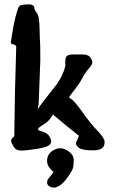

<svg xmlns="http://www.w3.org/2000/svg" viewBox="-20 -677 524 872"><path d="M224.6 174.8Q211.4 174.8 202.6 168.2Q193.8 161.6 193.8 152.1Q193.8 142.6 198.2 136.5Q202.6 130.4 211.2 120.1Q219.7 109.9 223.1 105Q219.7 100.6 210.4 91.8Q193.8 74.7 193.8 53.7Q193.8 16.1 232.9 0.5Q242.7 -3.9 252.9 -3.9Q273.4 -3.9 295.4 13.2Q314.9 28.8 314.9 49.3Q314.9 69.8 312 84Q309.1 98.1 283.9 132.6Q258.8 167 234.9 172.9V174.8ZM40.5 -555.2Q50.3 -604.5 61 -636.2Q65.9 -649.9 73.2 -652.8Q84 -657.2 110.4 -657.2Q136.7 -657.2 136.7 -636.7Q136.7 -631.8 147.7 -617.7Q158.7 -603.5 159.7 -548.8Q160.6 -495.1 162.6 -472.7L163.1 -402.3L155.8 -210.4L151.4 -175.8H151.9Q152.8 -176.8 153.8 -183.1Q154.8 -190.4 232.9 -288.1Q250 -309.6 263.2 -338.9Q276.4 -368.2 277.3 -385.7L276.4 -387.7V-395.5Q276.4 -414.1 283 -421.9Q289.6 -429.7 312 -429.7H354.5Q380.9 -429.7 390.1 -416.5Q399.4 -403.3 399.4 -393.6Q399.4 -383.8 383.3 -365.7Q367.2 -347.7 354 -322.5Q340.8 -297.4 318.4 -269Q295.9 -240.7 293.5 -234.4Q293.9 -233.4 298.3 -231Q315.4 -222.7 353.5 -168.9Q391.6 -115.2 422.9 -83Q455.1 -49.8 455.1 -32.2V-31.7V-30.3Q455.1 5.9 403.8 5.9Q352.5 5.9 338.6 -5.4Q324.7 -16.6 324.7 -26.4V-27.3L338.4 -60.1Q278.8 -107.4 220.7 -156.7Q216.8 -151.4 207.8 -137.9Q198.7 -124.5 178.2 -111.8Q153.3 -96.2 153.3 -93Q153.3 -89.8 154.8 -85.4L178.2 -77.6Q197.8 -69.3 205.1 -56.6Q212.4 -43.9 212.4 -33.7Q212.4 -23.4 199.2 -15.1Q186 -6.8 141.8 0Q97.7 6.8 75 6.8Q52.2 6.8 41.3 -11.7Q30.3 -30.3 30.3 -38.3Q30.3 -46.4 44.9 -58.6Q46.9 -263.2 53.7 -465.3Q51.8 -472.7 42 -475.1Q25.4 -476.1 30.3 -492.2Z"/></svg>

Font: Drukaatie burti
Style: Demi
Weight: 600
Version: Version 0.14